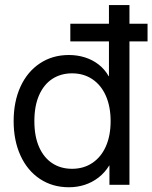

<svg xmlns="http://www.w3.org/2000/svg" viewBox="-20 -748 617 777"><path d="M35.2 -257.8Q35.2 -336.9 63 -397.5Q90.8 -458 141.6 -491.7Q192.4 -525.4 258.8 -525.4Q292.5 -525.4 323.2 -515.9Q354 -506.3 378.9 -487.1Q403.8 -467.8 419.9 -439.5H420.9V-727.5H503.9V0H422.9V-78.1H421.9Q403.8 -48.8 378.4 -29.3Q353 -9.8 322.8 0Q292.5 9.8 258.8 9.8Q192.4 9.8 141.6 -23.9Q90.8 -57.6 63 -118.4Q35.2 -179.2 35.2 -257.8ZM427.7 -257.8Q427.7 -315.9 408.7 -359.6Q389.6 -403.3 354.2 -427.2Q318.8 -451.2 271.5 -451.2Q226.6 -451.2 192.1 -429Q157.7 -406.7 138.4 -363.3Q119.1 -319.8 119.1 -257.8Q119.1 -195.8 138.4 -152.6Q157.7 -109.4 191.9 -87.2Q226.1 -64.9 271.5 -64.9Q318.8 -64.9 354.2 -88.9Q389.6 -112.8 408.7 -156.2Q427.7 -199.7 427.7 -257.8ZM264.6 -651.9H577.1V-580.6H264.6Z"/></svg>

Font: Intratopia Thin
Style: Regular
Weight: 100
Designer: Rasmus Andersson
Foundry: rsms
Version: Version 3.000;Glyphs 3.2.3 (3260)